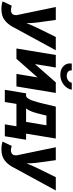

<svg xmlns="http://www.w3.org/2000/svg" viewBox="782 -1611 1015 2663"><g transform="rotate(90 1289.5 -279.5)"><path d="M-22.5 191.4 37.1 64.9 58.1 70.8Q102.5 83 133.1 69.1Q163.6 55.2 166 22.9L168.5 1L55.2 -545.9H234.4L271 -281.2Q275.9 -246.1 277.1 -210.9Q278.3 -175.8 279.3 -138.7Q293.5 -175.8 308.6 -211.2Q323.7 -246.6 340.8 -281.2L470.7 -545.9H655.3L327.6 56.6Q291.5 123 234.6 165.5Q177.7 208 84.5 208Q17.6 208 -22.5 191.4Z M1156.7 0H982.9L1030.8 -287.6H1027.3L773.4 0H630.4L720.7 -545.9H894.5L847.2 -260.7H850.6L1100.6 -545.9H1247.1ZM994.1 -608.9Q942.4 -608.9 905 -630.1Q867.7 -651.4 850.1 -687Q832.5 -722.7 839.8 -767.1H935.1Q930.2 -737.3 951.4 -717.3Q972.7 -697.3 1009.3 -697.3Q1044.9 -697.3 1072.8 -717.3Q1100.6 -737.3 1105.5 -767.1H1201.7Q1194.3 -722.7 1164.6 -687Q1134.8 -651.4 1090.3 -630.1Q1045.9 -608.9 994.1 -608.9Z M1203.6 161.1 1252.4 -133.8H1293.5Q1313 -143.1 1328.6 -169.4Q1344.2 -195.8 1356.4 -231.7Q1368.7 -267.6 1378.7 -306.2Q1388.7 -344.7 1397 -378.9L1436.5 -545.9H1879.4L1811.5 -133.8H1896.5L1847.7 161.1H1682.6L1709.5 0H1398.9L1373 161.1ZM1462.4 -133.8H1648.9L1695.8 -416H1561L1551.8 -378.9Q1532.2 -291.5 1512 -231.7Q1491.7 -171.9 1462.4 -133.8Z M1922.4 191.4 1981.9 64.9 2002.9 70.8Q2047.4 83 2077.9 69.1Q2108.4 55.2 2110.8 22.9L2113.3 1L2000 -545.9H2179.2L2215.8 -281.2Q2220.7 -246.1 2221.9 -210.9Q2223.1 -175.8 2224.1 -138.7Q2238.3 -175.8 2253.4 -211.2Q2268.6 -246.6 2285.6 -281.2L2415.5 -545.9H2600.1L2272.5 56.6Q2236.3 123 2179.4 165.5Q2122.6 208 2029.3 208Q1962.4 208 1922.4 191.4Z"/></g></svg>

Font: Inter Extra Bold
Style: Italic
Weight: 800
Italic angle: -9.39999°
Designer: Rasmus Andersson
Foundry: rsms
Version: Version 4.000;git-3c8e0fc